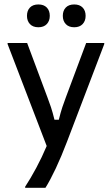

<svg xmlns="http://www.w3.org/2000/svg" viewBox="-20 -698 515 884"><path d="M95.8 166.7V161.7Q120 125 146.7 75.4Q173.3 25.8 195 -25.8L15 -495V-500H105L198.3 -250Q206.7 -228.3 214.6 -204.6Q222.5 -180.8 230.8 -146.7H250.8Q259.2 -180.8 267.1 -204.6Q275 -228.3 283.3 -250L376.7 -500H460V-495L288.3 -45Q263.3 20.8 237.1 76.7Q210.8 132.5 189.2 166.7ZM156.7 -572.5Q131.7 -572.5 117.9 -587.1Q104.2 -601.7 104.2 -625Q104.2 -649.2 117.9 -663.3Q131.7 -677.5 156.7 -677.5Q181.7 -677.5 195.4 -663.3Q209.2 -649.2 209.2 -625Q209.2 -601.7 195.4 -587.1Q181.7 -572.5 156.7 -572.5ZM321.7 -572.5Q296.7 -572.5 282.9 -587.1Q269.2 -601.7 269.2 -625Q269.2 -649.2 282.9 -663.3Q296.7 -677.5 321.7 -677.5Q346.7 -677.5 360.4 -663.3Q374.2 -649.2 374.2 -625Q374.2 -601.7 360.4 -587.1Q346.7 -572.5 321.7 -572.5Z"/></svg>

Font: Familjen Grotesk GF
Style: Regular
Weight: 400
Designer: Anders Wikstroem, Jonas Baeckman, Matilda Gysing, Kristian Moeller
Foundry: Familjen STHLM AB
Version: Version 2.000; Beta; Release 4; Build 6